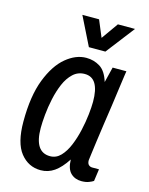

<svg xmlns="http://www.w3.org/2000/svg" viewBox="-112 -794 680 877"><g transform="rotate(15 228.0 -355.5)"><path d="M166 12Q108 12 70.5 -35Q33 -82 33 -183Q33 -304 63.5 -382.5Q94 -461 140.5 -499.5Q187 -538 236 -538Q272 -538 301 -520Q330 -502 345 -453L363 -526H428Q428 -526 424.5 -503Q421 -480 416 -442Q411 -404 404.5 -358Q398 -312 391 -266Q384 -220 379 -180.5Q374 -141 370.5 -116.5Q367 -92 367 -89Q367 -74 374 -67.5Q381 -61 391 -61H423L415 -4Q408 1 393.5 6.5Q379 12 359 12Q328 12 308 -7.5Q288 -27 287 -71Q259 -28 230 -8Q201 12 166 12ZM191 -61Q220 -61 241 -83Q262 -105 276.5 -140Q291 -175 300 -215Q309 -255 313 -291.5Q317 -328 317 -352Q317 -408 300 -436.5Q283 -465 248 -465Q216 -465 193 -443.5Q170 -422 155.5 -388Q141 -354 132.5 -314.5Q124 -275 120.5 -238Q117 -201 117 -175Q117 -118 135.5 -89.5Q154 -61 191 -61ZM234 -588 167 -723H246L279 -644L335 -723H416L312 -588Z"/></g></svg>

Font: Archivo Narrow
Style: Italic
Weight: 400
Italic angle: -8°
Designer: Hector Gatti
Foundry: Omnibus-Type
Version: Version 3.002